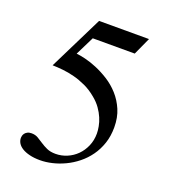

<svg xmlns="http://www.w3.org/2000/svg" viewBox="-126 -753 752 856"><g transform="rotate(20 250.0 -325.0)"><path d="M396.5 -579.6H197.3L153.3 -490.7Q168.9 -489.3 195.1 -483.2Q221.2 -477.1 251.2 -464.6Q281.2 -452.1 311.8 -432.9Q342.3 -413.6 367.2 -386Q392.1 -358.4 407.7 -322Q423.3 -285.6 423.3 -238.8Q423.3 -197.3 411.6 -162.6Q399.9 -127.9 379.9 -100.1Q359.9 -72.3 333.7 -51.3Q307.6 -30.3 278.3 -16.4Q249 -2.4 219 4.6Q189 11.7 161.6 11.7Q133.3 11.7 111.8 6.3Q90.3 1 76.2 -7.8Q62 -16.6 54.9 -28.3Q47.9 -40 47.9 -53.2Q47.9 -57.1 49.3 -63Q50.8 -68.8 54.9 -74.5Q59.1 -80.1 66.7 -84.2Q74.2 -88.4 86.4 -88.4Q104 -88.4 117.2 -80.6Q130.4 -72.8 144.3 -63.5Q158.2 -54.2 175.3 -46.4Q192.4 -38.6 216.8 -38.6Q245.1 -38.6 271 -49.6Q296.9 -60.5 316.7 -80.3Q336.4 -100.1 348.1 -127.2Q359.9 -154.3 359.9 -186.5Q359.9 -201.7 356.4 -220.2Q353 -238.8 344.7 -258.5Q336.4 -278.3 322.3 -298.3Q308.1 -318.4 286.6 -335.9Q259.8 -358.4 231.2 -371.6Q202.6 -384.8 174.6 -392.1Q146.5 -399.4 119.9 -402.1Q93.3 -404.8 70.3 -405.3L197.3 -662.1H434.1Z"/></g></svg>

Font: Doulos SIL Afr
Style: Regular
Weight: 400
Designer: Walt Agee, Victor Gaultney, Peter Martin, Debbi Hosken, Becca Hirsbrunner
Foundry: SIL International
Version: Version 5.000